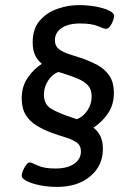

<svg xmlns="http://www.w3.org/2000/svg" viewBox="-20 -726 512 752"><path d="M204 6Q167 6 135.5 -0.5Q104 -7 84.5 -17Q65 -27 65 -38Q65 -46 70 -58Q75 -70 82.5 -80Q90 -90 96 -90Q102 -90 127 -78Q152 -66 197 -66Q244 -66 270.5 -84.5Q297 -103 297 -133Q297 -156 280 -168Q263 -180 236.5 -188Q210 -196 182 -206Q150 -218 123.5 -234Q97 -250 81 -275.5Q65 -301 65 -342Q65 -387 88.5 -421.5Q112 -456 144 -476Q127 -490 117.5 -510Q108 -530 108 -560Q108 -613 135.5 -645Q163 -677 205 -691.5Q247 -706 288 -706Q325 -706 356.5 -700Q388 -694 407.5 -684.5Q427 -675 427 -664Q427 -657 422.5 -644.5Q418 -632 410.5 -622.5Q403 -613 395 -613Q388 -613 363.5 -623.5Q339 -634 294 -634Q247 -634 221 -616Q195 -598 195 -568Q195 -546 210.5 -534Q226 -522 250.5 -514Q275 -506 303 -497Q334 -486 362 -471Q390 -456 408 -430Q426 -404 426 -361Q426 -316 403 -282Q380 -248 346 -226Q363 -213 373 -193Q383 -173 383 -143Q383 -77 333.5 -35.5Q284 6 204 6ZM261 -266Q266 -264 271 -262.5Q276 -261 281 -259Q306 -269 322.5 -293.5Q339 -318 339 -349Q339 -377 323 -393Q307 -409 282 -419Q257 -429 229 -438Q223 -440 218 -441.5Q213 -443 208 -444Q184 -435 168 -409.5Q152 -384 152 -356Q152 -317 180.5 -300Q209 -283 261 -266Z"/></svg>

Font: Asap Semi Expanded Semi Expanded Regular
Style: Italic
Weight: 400
Width: 6
Italic angle: -6°
Designer: Pablo Cosgaya
Foundry: Omnibus-Type
Version: Version 3.001; ttfautohint (v1.8.4.7-5d5b)